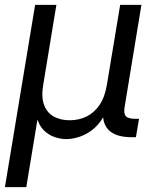

<svg xmlns="http://www.w3.org/2000/svg" viewBox="-24 -561 625 785"><path d="M-3.9 204.1 119.6 -541H206.5L152.8 -214.8Q144 -163.1 156.7 -130.9Q169.4 -98.6 196.8 -84Q224.1 -69.3 260.7 -69.3Q298.8 -69.3 330.1 -84.7Q361.3 -100.1 383.1 -132.1Q404.8 -164.1 413.1 -214.8L467.3 -541H554.2L485.4 -123Q481 -96.2 490.7 -85.7Q500.5 -75.2 530.3 -75.2H544.4L531.7 0H514.6Q447.8 0 418.7 -31Q389.6 -62 399.9 -122.1L408.2 -171.4H428.2Q419.4 -117.2 398.4 -82.3Q377.4 -47.4 350.6 -27.8Q323.7 -8.3 296.4 -0.2Q269 7.8 247.1 7.8Q225.1 7.8 200.4 -0.2Q175.8 -8.3 155.5 -27.8Q135.3 -47.4 126.2 -82.3Q117.2 -117.2 126 -171.4H145.5L83.5 204.1Z"/></svg>

Font: Inter 17pt
Style: Italic
Weight: 400
Italic angle: -9.3988°
Version: Version 4.001;git-66647c0bb